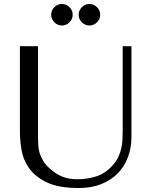

<svg xmlns="http://www.w3.org/2000/svg" viewBox="-20 -932 760 964"><path d="M80 -700V-270Q80 -229 88 -179.5Q96 -130 126 -87.5Q156 -45 215 -16.5Q274 12 376 12Q440 12 489.5 -8Q539 -28 572.5 -63Q606 -98 623 -144.5Q640 -191 640 -244V-700H596V-277Q596 -255 595 -232.5Q594 -210 589 -187.5Q584 -165 573.5 -143Q563 -121 543 -99Q507 -60 462 -46Q417 -32 368 -32Q326 -32 293.5 -45Q261 -58 232 -84Q209 -104 197 -124Q185 -144 179 -163.5Q173 -183 172 -203Q171 -223 171 -243V-700ZM237 -858Q237 -836 253 -820Q269 -804 291 -804Q313 -804 329 -820Q345 -836 345 -858Q345 -880 329 -896Q313 -912 291 -912Q269 -912 253 -896Q237 -880 237 -858ZM375 -858Q375 -836 391 -820Q407 -804 429 -804Q451 -804 467 -820Q483 -836 483 -858Q483 -880 467 -896Q451 -912 429 -912Q407 -912 391 -896Q375 -880 375 -858Z"/></svg>

Font: Tenor Sans
Style: Regular
Weight: 400
Designer: Denis Masharov
Foundry: Denis Masharov
Version: Version 1.1